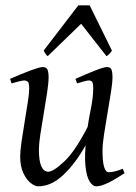

<svg xmlns="http://www.w3.org/2000/svg" viewBox="-20 -667 499 706"><path d="M438 -30.3Q401.9 -6.3 376.2 5.9Q350.6 18.1 333.5 18.1Q321.3 18.1 310.1 1.2Q298.8 -15.6 294.4 -54.7Q290 -93.8 297.4 -160.6Q302.2 -208.5 312.5 -258.5Q322.8 -308.6 322.8 -341.3Q322.8 -361.8 318.4 -366.5Q314 -371.1 306.2 -371.1Q300.3 -371.1 287.4 -367.4Q274.4 -363.8 263.7 -360.4L257.3 -377Q295.4 -394 328.6 -407.2Q361.8 -420.4 373 -420.4Q385.7 -420.4 389.6 -411.6Q393.6 -402.8 393.6 -382.3Q393.6 -362.8 387.9 -327.1Q382.3 -291.5 375.2 -250.5Q368.2 -209.5 362.5 -172.6Q356.9 -135.7 356.9 -113.8Q356.9 -33.7 379.9 -33.7Q399.9 -33.7 431.6 -46.4ZM305.2 -206.1 296.9 -136.7Q259.8 -68.8 214.6 -25.4Q169.4 18.1 120.1 18.1Q108.4 18.1 92.8 5.9Q77.1 -6.3 65.7 -31Q54.2 -55.7 54.2 -91.8Q54.2 -111.8 59.3 -146.7Q64.5 -181.6 70.8 -220.2Q77.1 -258.8 82.3 -291.7Q87.4 -324.7 87.4 -341.3Q87.4 -361.8 82.3 -366.5Q77.1 -371.1 68.8 -371.1Q63.5 -371.1 48.8 -367.4Q34.2 -363.8 22.5 -360.4L17.1 -377Q55.2 -394 90.6 -407.2Q126 -420.4 136.7 -420.4Q149.9 -420.4 154.3 -411.6Q158.7 -402.8 158.7 -382.3Q158.7 -362.8 153.3 -326.9Q147.9 -291 140.9 -250Q133.8 -209 128.4 -173.1Q123 -137.2 123 -117.7Q123 -74.7 132.1 -55.2Q141.1 -35.6 157.7 -35.6Q176.3 -35.6 216.8 -73.7Q257.3 -111.8 305.2 -206.1ZM391.6 -481Q381.8 -465.8 371.6 -460.4L278.3 -579.6L155.3 -460.4Q147.9 -465.8 140.6 -481L268.1 -647.5H309.6Z"/></svg>

Font: Dai Banna SIL Light
Style: Italic
Weight: 300
Italic angle: -11°
Designer: Victor Gaultney
Foundry: SIL International
Version: Version 4.000